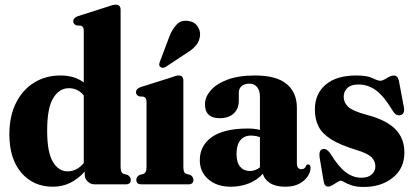

<svg xmlns="http://www.w3.org/2000/svg" viewBox="-20 -768 1726 800"><path d="M19 -208Q19 -284.5 46.8 -339.5Q74.5 -394.5 122.5 -424Q170.5 -453.5 232.5 -453.5Q290.5 -453.5 329 -424.5V-638.5Q329 -649.5 326.2 -654Q323.5 -658.5 317 -661L298 -662Q285 -668 285 -679.5Q285 -693 304 -700.5L428 -740Q442 -745 449.2 -746.8Q456.5 -748.5 463 -748.5Q482.5 -748.5 482.5 -727V-73.5Q482.5 -59 485.8 -52.5Q489 -46 495.5 -43.5L512 -39Q525 -30.5 525 -19Q525 0 504.5 0H374Q357 0 345 -11.8Q333 -23.5 333 -40.5V-53Q305 -22 272.2 -6Q239.5 10 200 10Q119 10 69 -48.2Q19 -106.5 19 -208ZM176.5 -223.5Q176.5 -134 200.2 -94Q224 -54 261.5 -54Q300 -54 329 -88.5V-370.5Q304.5 -400.5 266.5 -400.5Q227.5 -400.5 202 -359.8Q176.5 -319 176.5 -223.5Z M744 -431.5V-73.5Q744 -59 747 -52.5Q750 -46 757 -43.5L773 -39Q786 -31 786 -19Q786 0 765.5 0H568.5Q548 0 548 -19Q548 -31 561 -39L577.5 -43.5Q584 -46 587.2 -52.5Q590.5 -59 590.5 -73.5V-343Q590.5 -361 578.5 -365L559.5 -366.5Q546.5 -372 546.5 -384Q546.5 -397.5 565.5 -405L689.5 -444Q713.5 -453.5 724.5 -453.5Q744 -453.5 744 -431.5ZM684.5 -612.5Q697.5 -646.5 715.8 -665.5Q734 -684.5 762 -681Q789 -678.5 802.2 -659.5Q815.5 -640.5 813.5 -620Q811 -595.5 796.2 -578.2Q781.5 -561 755.5 -545.5L670 -489Q655.5 -481 647 -490.5Q642.5 -495.5 643.5 -501.5Q644.5 -507.5 647.5 -514.5Z M812.5 -100.5Q812.5 -161.5 862.8 -197Q913 -232.5 1013.5 -232.5Q1041.5 -232.5 1063 -226.5V-365.5Q1063 -391 1051.2 -405.2Q1039.5 -419.5 1019 -419.5Q998 -419.5 986.5 -409Q975 -398.5 975 -382.5V-347.5Q975 -315 953.8 -295.2Q932.5 -275.5 896 -275.5Q834 -275.5 834 -333.5Q834 -363 857.2 -390.5Q880.5 -418 927 -435.8Q973.5 -453.5 1043 -453.5Q1131.5 -453.5 1174.2 -418.2Q1217 -383 1217 -319V-87.5Q1217 -63 1236 -63Q1251 -63 1256 -79Q1258.5 -83 1263.5 -83Q1274 -83 1274 -68Q1274 -52 1262.5 -34Q1251 -16 1227.8 -3Q1204.5 10 1168.5 10Q1129 10 1105 -5.2Q1081 -20.5 1075.5 -44.5Q1053 -18.5 1017.8 -4.2Q982.5 10 942.5 10Q883.5 10 848 -21Q812.5 -52 812.5 -100.5ZM965.5 -126.5Q965.5 -91 980.8 -73.2Q996 -55.5 1021 -55.5Q1043.5 -55.5 1063 -70.5V-196.5Q1046 -203 1025 -203Q997 -203 981.2 -183.2Q965.5 -163.5 965.5 -126.5Z M1485.5 -27.5Q1513.5 -27.5 1528.8 -41Q1544 -54.5 1544 -75Q1544 -96.5 1528 -112.8Q1512 -129 1465.5 -143Q1398 -163.5 1360.2 -187.2Q1322.5 -211 1307.2 -241.2Q1292 -271.5 1292 -311.5Q1292 -377 1336.8 -415.2Q1381.5 -453.5 1465 -453.5Q1509.5 -453.5 1532 -442.5Q1554.5 -431.5 1564.5 -431.5Q1574.5 -431.5 1591.8 -442.5Q1609 -453.5 1621 -453.5Q1627.5 -453.5 1633 -449.2Q1638.5 -445 1642 -432L1661 -331Q1669.5 -296.5 1652.5 -289.5Q1633.5 -281.5 1618.5 -303Q1580 -367.5 1546.5 -391.8Q1513 -416 1473.5 -416Q1442.5 -416 1427.2 -401.2Q1412 -386.5 1412 -364.5Q1412 -340.5 1431 -322.8Q1450 -305 1508 -289.5Q1589 -268.5 1627 -230.2Q1665 -192 1665 -132.5Q1665 -66.5 1616.8 -27.8Q1568.5 11 1496 11Q1465 11 1445.8 4.5Q1426.5 -2 1415.8 -8.5Q1405 -15 1400 -15Q1394.5 -15 1385 -8.8Q1375.5 -2.5 1365.2 3.5Q1355 9.5 1347.5 9.5Q1332 9.5 1328.5 -13L1312.5 -107Q1306.5 -141.5 1323.5 -146.5Q1340 -151.5 1356 -129Q1390 -73.5 1420.5 -50.5Q1451 -27.5 1485.5 -27.5Z"/></svg>

Font: Fraunces 144pt S050
Style: Bold
Weight: 700
Version: Version 1.000; ttfautohint (v1.8.3)